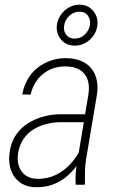

<svg xmlns="http://www.w3.org/2000/svg" viewBox="-20 -786 495 817"><path d="M308.6 -97.7 356.4 -385.3Q361.8 -422.4 352.3 -448.7Q342.8 -475.1 318.4 -489.5Q293.9 -503.9 256.3 -503.4Q220.7 -503.4 190.4 -488.8Q160.2 -474.1 139.2 -447Q118.2 -419.9 110.4 -383.3L74.7 -384.3Q81.1 -418.9 97.2 -447.5Q113.3 -476.1 137.9 -496.1Q162.6 -516.1 193.6 -527.3Q224.6 -538.6 260.3 -538.6Q308.1 -538.1 339.8 -519.3Q371.6 -500.5 385.5 -465.6Q399.4 -430.7 392.6 -383.8L346.2 -107.9Q341.8 -81.5 341.6 -56.6Q341.3 -31.7 341.3 -5.4L340.3 0H302.2Q300.3 -24.4 302.2 -49.1Q304.2 -73.7 308.6 -97.7ZM354.5 -299.8 349.6 -266.1H240.7Q208 -266.1 177.5 -258.3Q147 -250.5 121.8 -234.9Q96.7 -219.2 79.8 -194.3Q63 -169.4 57.1 -134.8Q52.2 -104 60.3 -79.1Q68.4 -54.2 88.9 -39.8Q109.4 -25.4 140.6 -24.9Q183.6 -24.9 218.5 -42.2Q253.4 -59.6 280.3 -88.9Q307.1 -118.2 325.2 -156.2L334.5 -127.9Q321.8 -100.6 302.2 -75.2Q282.7 -49.8 258.1 -30.5Q233.4 -11.2 203.1 -0.2Q172.9 10.7 137.7 10.7Q95.2 11.2 67.1 -8.3Q39.1 -27.8 27.1 -60.5Q15.1 -93.3 20.5 -134.3Q25.9 -179.2 47.1 -210.7Q68.4 -242.2 99.6 -261.7Q130.9 -281.2 166.3 -290.5Q201.7 -299.8 237.3 -299.8ZM221.7 -677.2Q224.1 -701.2 237.8 -721.4Q251.5 -741.7 272.5 -753.9Q293.5 -766.1 317.9 -766.1Q354.5 -766.1 376.2 -740.2Q397.9 -714.4 394.5 -679.7Q392.1 -655.3 378.4 -635.5Q364.7 -615.7 344 -603.8Q323.2 -591.8 298.3 -591.8Q262.2 -591.8 240.5 -616.9Q218.8 -642.1 221.7 -677.2ZM252.9 -677.2Q249 -654.8 261.7 -638.2Q274.4 -621.6 297.9 -621.6Q322.3 -621.6 340.6 -638.9Q358.9 -656.2 362.8 -679.7Q366.2 -702.1 354.2 -719.2Q342.3 -736.3 318.8 -736.3Q293.5 -736.3 274.9 -718.8Q256.3 -701.2 252.9 -677.2Z"/></svg>

Font: Roboto Condensed ExtraLight
Style: Italic
Weight: 250
Italic angle: -12°
Designer: Christian Robertson
Foundry: Google
Version: Version 3.008; 2023